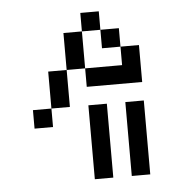

<svg xmlns="http://www.w3.org/2000/svg" viewBox="-45 -480 590 647"><g transform="rotate(-5 250.0 -157.0)"><path d="M312.5 -375H250V-437.5H312.5ZM62.5 -125H125V-62.5H62.5ZM125 -250H187.5V-125H125ZM187.5 -375H250V-250H187.5ZM250 -125H312.5V125H250ZM250 -250H375V-312.5H437.5V-187.5H250ZM312.5 -375H375V-312.5H312.5ZM375 -125H437.5V125H375Z"/></g></svg>

Font: 寒蝉点阵体 16px
Style: Regular
Weight: 400
Designer: Designed by Warren2060
Foundry: ChillType
Version: Version 1.000